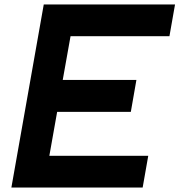

<svg xmlns="http://www.w3.org/2000/svg" viewBox="-20 -840 804 860"><path d="M31 0H619L644 -142H201L236 -339H566L591 -482H261L296 -678H739L764 -820H176Z"/></svg>

Font: Ember
Style: Ita
Weight: 400
Designer: Stig
Foundry: Cannot Into Space Fonts
Version: Version 0.127